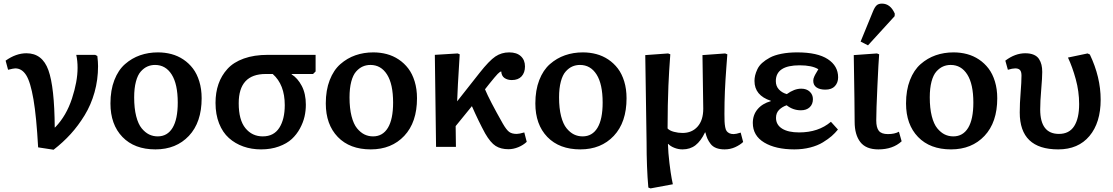

<svg xmlns="http://www.w3.org/2000/svg" viewBox="-20 -816 6185 1067"><path d="M277.8 16.1 191.9 2.9Q182.6 -167 166 -263.7Q149.4 -360.4 125.5 -398.2Q101.6 -436 64.9 -436Q55.2 -436 24.9 -428.2L11.2 -479Q68.8 -520 127 -520Q215.3 -520 249 -426Q282.7 -332 284.2 -106.9L288.1 -109.9Q348.6 -172.9 379.9 -268.1Q411.1 -363.3 411.1 -439Q411.1 -478.5 403.8 -511.2H508.8L521 -504.9Q524.9 -470.7 524.9 -448.2Q524.9 -373 505.4 -303.2Q485.8 -233.4 450.4 -175.5Q415 -117.7 372.6 -71Q330.1 -24.4 277.8 16.1Z M843.8 14.2Q727.1 14.2 660.4 -54.9Q593.8 -124 593.8 -241.2Q593.8 -314.9 615.5 -370.8Q637.2 -426.8 674.8 -459.7Q712.4 -492.7 758.5 -508.8Q804.7 -524.9 857.9 -524.9Q897 -524.9 932.6 -515.4Q968.3 -505.9 999 -485.4Q1029.8 -464.8 1052.2 -435.3Q1074.7 -405.8 1087.6 -363.5Q1100.6 -321.3 1100.6 -270Q1100.6 -136.2 1029.8 -61Q959 14.2 843.8 14.2ZM856.4 -58.1Q910.2 -58.1 939 -105.7Q967.8 -153.3 967.8 -246.1Q967.8 -348.6 934.1 -401.9Q900.4 -455.1 841.8 -455.1Q818.8 -455.1 799.3 -446.5Q779.8 -438 762.5 -418.7Q745.1 -399.4 735.4 -362.5Q725.6 -325.7 725.6 -274.9Q725.6 -214.4 736.8 -170.4Q748 -126.5 767.3 -103Q786.6 -79.6 808.6 -68.8Q830.6 -58.1 856.4 -58.1Z M1430.7 14.2Q1377.4 14.2 1332 -2Q1286.6 -18.1 1252 -49.1Q1217.3 -80.1 1197.5 -130.1Q1177.7 -180.2 1177.7 -244.1Q1177.7 -301.8 1194.1 -348.9Q1210.4 -396 1244.1 -433.1Q1277.8 -470.2 1335 -490.7Q1392.1 -511.2 1468.8 -511.2H1733.9V-418.9L1719.7 -404.8H1600.6V-402.8Q1634.3 -381.8 1657 -338.6Q1679.7 -295.4 1679.7 -233.9Q1679.7 -200.7 1672.4 -168.2Q1665 -135.7 1647 -102.3Q1628.9 -68.8 1601.6 -43.5Q1574.2 -18.1 1530 -2Q1485.8 14.2 1430.7 14.2ZM1440.4 -58.1Q1501.5 -58.1 1532 -105.5Q1562.5 -152.8 1562.5 -231.9Q1562.5 -345.7 1495.6 -404.8H1456.5Q1306.6 -404.8 1306.6 -242.2Q1306.6 -149.4 1343.8 -103.8Q1380.9 -58.1 1440.4 -58.1Z M2040.5 14.2Q1923.8 14.2 1857.2 -54.9Q1790.5 -124 1790.5 -241.2Q1790.5 -314.9 1812.3 -370.8Q1834 -426.8 1871.6 -459.7Q1909.2 -492.7 1955.3 -508.8Q2001.5 -524.9 2054.7 -524.9Q2093.8 -524.9 2129.4 -515.4Q2165 -505.9 2195.8 -485.4Q2226.6 -464.8 2249 -435.3Q2271.5 -405.8 2284.4 -363.5Q2297.4 -321.3 2297.4 -270Q2297.4 -136.2 2226.6 -61Q2155.8 14.2 2040.5 14.2ZM2053.2 -58.1Q2106.9 -58.1 2135.7 -105.7Q2164.6 -153.3 2164.6 -246.1Q2164.6 -348.6 2130.9 -401.9Q2097.2 -455.1 2038.6 -455.1Q2015.6 -455.1 1996.1 -446.5Q1976.6 -438 1959.2 -418.7Q1941.9 -399.4 1932.1 -362.5Q1922.4 -325.7 1922.4 -274.9Q1922.4 -214.4 1933.6 -170.4Q1944.8 -126.5 1964.1 -103Q1983.4 -79.6 2005.4 -68.8Q2027.3 -58.1 2053.2 -58.1Z M2805.7 13.2Q2763.2 13.2 2734.6 -4.9Q2706.1 -22.9 2676.3 -74.2Q2639.6 -141.6 2602.5 -226.1L2512.2 -115.2L2513.7 0H2403.3L2396.5 -511.2L2523.4 -519L2534.7 -514.2Q2522 -312 2520.5 -252.9L2644.5 -410.2Q2698.7 -479 2732.9 -502Q2767.1 -524.9 2809.6 -524.9Q2851.6 -524.9 2874.5 -503.7Q2897.5 -482.4 2897.5 -446.8Q2897.5 -412.6 2878.7 -391.8Q2859.9 -371.1 2824.2 -371.1Q2800.8 -371.1 2783.9 -382.3Q2767.1 -393.6 2765.6 -418.9Q2758.3 -418 2745.8 -405.3Q2733.4 -392.6 2699.2 -350.1L2675.3 -319.8Q2700.2 -259.8 2774.4 -128.9Q2794.4 -94.2 2809.6 -83Q2824.7 -71.8 2851.6 -71.8Q2865.7 -71.8 2893.6 -80.1L2907.2 -27.8Q2887.7 -9.3 2860.1 2Q2832.5 13.2 2805.7 13.2Z M3205.1 14.2Q3088.4 14.2 3021.7 -54.9Q2955.1 -124 2955.1 -241.2Q2955.1 -314.9 2976.8 -370.8Q2998.5 -426.8 3036.1 -459.7Q3073.7 -492.7 3119.9 -508.8Q3166 -524.9 3219.2 -524.9Q3258.3 -524.9 3293.9 -515.4Q3329.6 -505.9 3360.4 -485.4Q3391.1 -464.8 3413.6 -435.3Q3436 -405.8 3449 -363.5Q3461.9 -321.3 3461.9 -270Q3461.9 -136.2 3391.1 -61Q3320.3 14.2 3205.1 14.2ZM3217.8 -58.1Q3271.5 -58.1 3300.3 -105.7Q3329.1 -153.3 3329.1 -246.1Q3329.1 -348.6 3295.4 -401.9Q3261.7 -455.1 3203.1 -455.1Q3180.2 -455.1 3160.6 -446.5Q3141.1 -438 3123.8 -418.7Q3106.4 -399.4 3096.7 -362.5Q3086.9 -325.7 3086.9 -274.9Q3086.9 -214.4 3098.1 -170.4Q3109.4 -126.5 3128.7 -103Q3147.9 -79.6 3169.9 -68.8Q3191.9 -58.1 3217.8 -58.1Z M3595.2 231 3583 226.1Q3573.2 115.7 3573.2 -26.9L3565.9 -509.8L3692.9 -519L3705.1 -514.2Q3705.1 -512.7 3702.9 -482.9Q3700.7 -453.1 3698.7 -420.9Q3696.8 -388.7 3694.6 -340.3Q3692.4 -292 3691.2 -230Q3689.9 -168 3689.9 -102.1Q3701.2 -89.8 3725.1 -83.5Q3749 -77.1 3772.9 -77.1Q3825.2 -77.1 3856.7 -112.5Q3888.2 -147.9 3888.2 -211.9L3883.8 -509.8L4009.8 -519L4022 -514.2L4016.6 -442.4Q4011.2 -371.1 4008.5 -309.6Q4005.9 -248 4005.9 -183.1Q4005.9 -156.2 4006.6 -140.9Q4007.3 -125.5 4010 -110.1Q4012.7 -94.7 4018.3 -87.4Q4023.9 -80.1 4033.4 -75.4Q4043 -70.8 4057.1 -70.8Q4070.3 -70.8 4096.2 -79.1L4109.9 -26.9Q4092.3 -10.3 4065.2 2Q4038.1 14.2 4006.8 14.2Q3980 14.2 3960.4 6.6Q3940.9 -1 3929.4 -15.9Q3918 -30.8 3911.6 -44.9Q3905.3 -59.1 3899.9 -80.1H3897.9Q3875 -32.2 3845.2 -9Q3815.4 14.2 3772.9 14.2Q3749.5 14.2 3727.5 5.4Q3705.6 -3.4 3693.8 -16.1H3691.9Q3693.4 33.7 3700.2 89.6Q3707 145.5 3712.9 176.8L3719.2 208Z M4394.5 14.2Q4290.5 14.2 4227.1 -23.9Q4163.6 -62 4163.6 -132.8Q4163.6 -177.7 4190.2 -209.2Q4216.8 -240.7 4263.7 -253.9V-255.9Q4172.9 -285.6 4172.9 -366.2Q4172.9 -381.3 4176.5 -397Q4180.2 -412.6 4189 -431.4Q4197.8 -450.2 4215.3 -466.1Q4232.9 -481.9 4258.1 -495.6Q4283.2 -509.3 4322.5 -517.1Q4361.8 -524.9 4410.6 -524.9Q4522.9 -524.9 4580.3 -487.3Q4637.7 -449.7 4637.7 -386.2Q4637.7 -356.9 4619.9 -337.4Q4602.1 -317.9 4566.9 -317.9Q4535.6 -317.9 4517.6 -330.3Q4499.5 -342.8 4499.5 -367.2Q4499.5 -373 4500.7 -378.4Q4502 -383.8 4505.4 -391.4Q4508.8 -398.9 4511 -402.6Q4513.2 -406.2 4519.5 -417Q4525.9 -427.7 4527.8 -431.2Q4492.7 -453.1 4423.8 -453.1Q4291.5 -453.1 4291.5 -365.2Q4291.5 -337.4 4308.8 -318.8Q4326.2 -300.3 4352.5 -293Q4394 -323.2 4432.6 -323.2Q4462.4 -323.2 4480 -306.6Q4497.6 -290 4497.6 -265.1Q4497.6 -236.8 4479.7 -220Q4461.9 -203.1 4430.7 -203.1Q4386.7 -203.1 4351.6 -231Q4326.2 -222.2 4309.3 -205.1Q4292.5 -188 4292.5 -161.1Q4292.5 -122.6 4326.2 -101.3Q4359.9 -80.1 4420.9 -80.1Q4528.3 -80.1 4597.7 -139.2L4636.7 -96.2Q4621.1 -76.7 4601.8 -59.8Q4582.5 -43 4553 -24.9Q4523.4 -6.8 4482.4 3.7Q4441.4 14.2 4394.5 14.2Z M4803.7 -564 4762.7 -585 4831.5 -752.9Q4840.8 -775.9 4851.3 -785.9Q4861.8 -795.9 4881.3 -795.9Q4928.2 -795.9 4952.6 -740.2L4951.7 -726.1ZM4861.3 14.2Q4792.5 14.2 4761 -26.6Q4729.5 -67.4 4729.5 -139.2Q4729.5 -214.4 4724.6 -509.8L4853.5 -519L4865.7 -514.2Q4862.3 -474.6 4856 -337.9Q4849.6 -201.2 4849.6 -147Q4849.6 -106.9 4864 -88.9Q4878.4 -70.8 4914.6 -70.8Q4951.7 -70.8 4975.6 -84L4990.7 -30.8Q4941.9 14.2 4861.3 14.2Z M5265.1 14.2Q5148.4 14.2 5081.8 -54.9Q5015.1 -124 5015.1 -241.2Q5015.1 -314.9 5036.9 -370.8Q5058.6 -426.8 5096.2 -459.7Q5133.8 -492.7 5179.9 -508.8Q5226.1 -524.9 5279.3 -524.9Q5318.4 -524.9 5354 -515.4Q5389.6 -505.9 5420.4 -485.4Q5451.2 -464.8 5473.6 -435.3Q5496.1 -405.8 5509 -363.5Q5522 -321.3 5522 -270Q5522 -136.2 5451.2 -61Q5380.4 14.2 5265.1 14.2ZM5277.8 -58.1Q5331.5 -58.1 5360.4 -105.7Q5389.2 -153.3 5389.2 -246.1Q5389.2 -348.6 5355.5 -401.9Q5321.8 -455.1 5263.2 -455.1Q5240.2 -455.1 5220.7 -446.5Q5201.2 -438 5183.8 -418.7Q5166.5 -399.4 5156.7 -362.5Q5147 -325.7 5147 -274.9Q5147 -214.4 5158.2 -170.4Q5169.4 -126.5 5188.7 -103Q5208 -79.6 5230 -68.8Q5252 -58.1 5277.8 -58.1Z M5860.8 14.2Q5647 14.2 5647 -190.9Q5647 -241.7 5651.9 -301.3Q5656.7 -360.8 5656.7 -396Q5656.7 -418 5648.2 -427Q5639.6 -436 5622.1 -436Q5606.4 -436 5581.1 -428.2L5566.9 -479Q5621.1 -520 5677.7 -520Q5705.6 -520 5724.9 -511.7Q5744.1 -503.4 5753.9 -488.3Q5763.7 -473.1 5767.8 -455.8Q5772 -438.5 5772 -416Q5772 -384.8 5766.4 -318.8Q5760.7 -252.9 5760.7 -208Q5760.7 -71.8 5864.7 -71.8Q5921.9 -71.8 5949.5 -115Q5977.1 -158.2 5977.1 -237.8Q5977.1 -307.6 5958.3 -376Q5939.5 -444.3 5915 -496.1L6023.9 -519L6036.6 -513.2Q6096.7 -387.2 6096.7 -262.2Q6096.7 -134.3 6034.4 -60.1Q5972.2 14.2 5860.8 14.2Z"/></svg>

Font: Literata Book SemiBold
Style: Regular
Weight: 600
Designer: Latin by Veronika Burian and Jose Scaglione. Greek by Irene Vlachou. Cyrillic by Vera Evstafieva
Foundry: TypeTogether
Version: Version 2.003;PS 002.003;hotconv 1.0.88;makeotf.lib2.5.64775